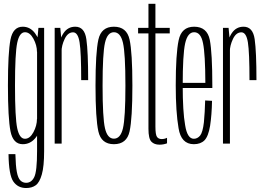

<svg xmlns="http://www.w3.org/2000/svg" viewBox="-20 -742 1371 992"><path d="M115 229.5Q145 229.5 164.8 215Q184.5 200.5 196.2 159Q208 117.5 208 38.5V-598H178.5L171.5 -520.5V38.5Q171.5 143 157 172.8Q142.5 202.5 115 202.5Q97.5 202.5 85.2 190.2Q73 178 67 146.5Q61 115 59.5 54.5H24Q25.5 162.5 49 196Q72.5 229.5 115 229.5ZM97.5 3Q136 3 162 -27.8Q188 -58.5 188 -101.5L171 -128Q171 -93 152.8 -59Q134.5 -25 109 -25Q80.5 -25 69 -79.2Q57.5 -133.5 57.5 -300Q57.5 -467 69 -521.2Q80.5 -575.5 109 -575.5Q134.5 -575.5 152.8 -541.8Q171 -508 171 -474L186.5 -498Q186.5 -536 161.2 -570Q136 -604 97.5 -604Q47 -604 34 -536.8Q21 -469.5 21 -300Q21 -131 34.2 -64Q47.5 3 97.5 3Z M399.5 -328H435.5Q435.5 -475 426.2 -539.5Q417 -604 369 -604Q330 -604 307.8 -570.2Q285.5 -536.5 285.5 -490.5L298 -475.5Q298 -507 314.2 -541Q330.5 -575 357.5 -575Q383 -575 391.2 -523Q399.5 -471 399.5 -328ZM262.5 0H298.5V-523L291.5 -598H262.5Z M568.5 3Q635 3 649.5 -63.2Q664 -129.5 664 -299.5Q664 -470.5 649.5 -537.2Q635 -604 568.5 -604Q503 -604 488.2 -537.2Q473.5 -470.5 473.5 -299.5Q473.5 -129.5 488.2 -63.2Q503 3 568.5 3ZM568.5 -25.5Q535 -25.5 522.5 -79Q510 -132.5 510 -299.5Q510 -467 522.5 -521.2Q535 -575.5 568.5 -575.5Q602.5 -575.5 615.2 -521.2Q628 -467 628 -299.5Q628 -132.5 615.2 -79Q602.5 -25.5 568.5 -25.5Z M804 5.5Q824.5 5.5 843 -1.5V-30Q830 -23.5 815.5 -23.5Q799 -23.5 791 -35Q783 -46.5 783 -88V-569.5H857V-598H783V-722.5H747V-598H693.5V-569.5H747V-76.5Q747 -26 762 -10.2Q777 5.5 804 5.5Z M981.5 3V-25Q947.5 -25 936.5 -95.5Q924 -165 924 -301Q924 -460 936.5 -517.5Q949.5 -575.5 983 -575.5Q1018 -575.5 1029 -518.5Q1040.5 -462.5 1041 -314H918.5V-287.5H1077Q1077 -295 1077 -301Q1077 -467 1064 -536Q1050 -604 983 -604Q917.5 -604 903 -534Q888 -463.5 888 -301Q888 -163.5 902.5 -80Q915.5 3 981.5 3ZM981.5 -25V3Q1016.5 3 1036.5 -17Q1056.5 -37.5 1065.5 -92Q1074 -146.5 1075.5 -221L1040 -223Q1038.5 -162 1033.5 -110Q1027.5 -58.5 1014 -41.5Q1000 -25 981.5 -25Z M1269 -328H1305Q1305 -475 1295.8 -539.5Q1286.5 -604 1238.5 -604Q1199.5 -604 1177.2 -570.2Q1155 -536.5 1155 -490.5L1167.5 -475.5Q1167.5 -507 1183.8 -541Q1200 -575 1227 -575Q1252.5 -575 1260.8 -523Q1269 -471 1269 -328ZM1132 0H1168V-523L1161 -598H1132Z"/></svg>

Font: Anybody ExtraCondensed ExtraLight
Style: Regular
Weight: 250
Width: 2
Version: Version 1.113;gftools[0.9.25]